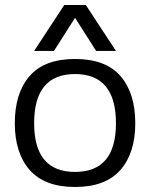

<svg xmlns="http://www.w3.org/2000/svg" viewBox="-20 -730 598 765"><path d="M236 -710H322L442 -527H363L279 -659L195 -527H116ZM39 -239Q39 -359 98 -427Q157 -495 279 -495Q401 -495 460 -427Q519 -359 519 -239Q519 -120 459.5 -52.5Q400 15 279 15Q158 15 98.5 -52.5Q39 -120 39 -239ZM442 -239Q442 -337 401 -386Q360 -435 279 -435Q116 -435 116 -239Q116 -45 279 -45Q442 -45 442 -239Z"/></svg>

Font: Pridi Light
Style: Regular
Weight: 300
Version: Version 1.002